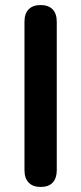

<svg xmlns="http://www.w3.org/2000/svg" viewBox="-20 -733 322 761"><path d="M141 8Q110 8 93.5 -9.5Q77 -27 77 -58V-647Q77 -679 93.5 -696Q110 -713 141 -713Q172 -713 188.5 -696Q205 -679 205 -647V-58Q205 -27 189 -9.5Q173 8 141 8Z"/></svg>

Font: Nunito ExtraLight
Style: Bold
Weight: 700
Version: Version 3.602